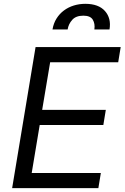

<svg xmlns="http://www.w3.org/2000/svg" viewBox="-20 -970 642 990"><path d="M42.6 0 163.4 -727.3H602.3L589.5 -649.1H238.6L197.4 -403.4H525.6L512.8 -325.3H184.7L143.5 -78.1H500L487.2 0ZM250.7 -818.2Q256 -849.8 271.5 -874.5Q286.9 -899.1 309.7 -916Q332.4 -932.9 360.6 -941.6Q388.8 -950.3 419.7 -950.3Q488.3 -950.3 521.3 -913Q554.3 -875.7 544.7 -818.2H466.6Q470.9 -847.3 458.5 -868.3Q446 -889.2 409.8 -889.2Q371.4 -889.2 352.3 -867.5Q333.1 -845.9 328.8 -818.2Z"/></svg>

Font: Inter P
Style: Italic
Weight: 400
Italic angle: -9.40001°
Designer: Rasmus Andersson
Foundry: rsms
Version: Version 3.018;git-588b23468